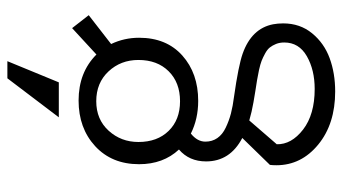

<svg xmlns="http://www.w3.org/2000/svg" viewBox="-230 -504 955 536"><g transform="rotate(-90 248.0 -235.5)"><path d="M345.7 -692.9 286.6 -549.3H189L297.9 -692.9ZM247.1 -60.1Q333 -47.9 366.7 -36.1Q437 -11.2 448.7 48.8Q451.2 62 451.2 77.1Q451.2 124 423.6 157.7Q396 191.4 354 206.8Q312 222.2 261.2 222.2Q170.4 222.2 112.8 174.8Q55.2 127.4 55.2 58.1Q55.2 46.9 56.2 40L131.3 -37.1Q65.9 -71.3 65.9 -138.2Q65.9 -185.5 99.1 -213.9Q58.1 -257.8 58.1 -325.2Q58.1 -401.4 108.4 -447.8Q158.7 -494.1 235.8 -494.1Q314.5 -494.1 364.3 -444.3L438 -512.2L474.1 -465.8L393.6 -403.3Q411.1 -366.7 411.1 -325.2Q411.1 -249 361.6 -204.6Q312 -160.2 234.9 -160.2Q184.6 -160.2 143.6 -180.7Q121.1 -162.6 121.1 -140.1Q121.1 -121.1 131.1 -106.7Q141.1 -92.3 160.2 -83.3Q179.2 -74.2 199.7 -68.8Q220.2 -63.5 247.1 -60.1ZM233.9 -444.8Q183.1 -444.8 151.6 -410.2Q120.1 -375.5 120.1 -327.1Q120.1 -274.4 151.1 -242.7Q182.1 -210.9 233.9 -210.9Q286.1 -210.9 317.6 -242.7Q349.1 -274.4 349.1 -327.1Q349.1 -376.5 317.1 -410.6Q285.2 -444.8 233.9 -444.8ZM268.1 165Q321.3 165 359.6 143.1Q397.9 121.1 397.9 80.1Q397.9 67.4 393.8 57.1Q389.6 46.9 384 39.8Q378.4 32.7 367.2 26.6Q356 20.5 346.7 16.8Q337.4 13.2 320.8 9.5Q304.2 5.9 293.2 4.2Q282.2 2.4 262 -0.7Q241.7 -3.9 231 -5.9Q203.6 -10.7 180.2 -17.6L113.8 59.1Q112.8 100.1 154.8 132.6Q196.8 165 268.1 165Z"/></g></svg>

Font: HK Grotesk Light
Style: Regular
Weight: 300
Designer: Alfredo Marco Pradil and Stefan Peev
Foundry: Hanken Design Co.
Version: Version 1.045;PS 001.045;hotconv 1.0.88;makeotf.lib2.5.64775